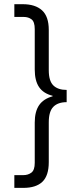

<svg xmlns="http://www.w3.org/2000/svg" viewBox="-20 -761 373 929"><path d="M234.6 -297.5Q190.1 -308.6 169.1 -339.5Q148.1 -370.4 148.1 -424.7V-619.8Q148.1 -655.6 132.7 -667.3Q117.3 -679 95.1 -679H49.4V-740.7H90.1Q150.6 -740.7 183.3 -711.1Q216 -681.5 216 -616V-421Q216 -369.1 238.3 -347.5Q260.5 -325.9 302.5 -325.9V-266.7Q260.5 -266.7 238.3 -244.4Q216 -222.2 216 -169.1V23.5Q216 88.9 185.2 118.5Q154.3 148.1 92.6 148.1H49.4V86.4H92.6Q116 86.4 132.1 74.1Q148.1 61.7 148.1 27.2V-167.9Q148.1 -221 169.1 -251.9Q190.1 -282.7 234.6 -295.1Z"/></svg>

Font: Slabo 27px
Style: Regular
Weight: 400
Version: Version 1.02 Build 003a